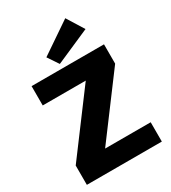

<svg xmlns="http://www.w3.org/2000/svg" viewBox="-224 -1059 1043 1171"><g transform="rotate(-30 297.5 -473.0)"><path d="M260 -721 209 -797 428 -946 502 -827ZM562 -136V0H34V-136L346 -554H43V-690H553V-554L241 -136Z"/></g></svg>

Font: Ezarion Extra Bold
Style: Regular
Weight: 800
Designer: Natanael Gama
Version: Version 1.001;PS 001.001;hotconv 1.0.70;makeotf.lib2.5.58329